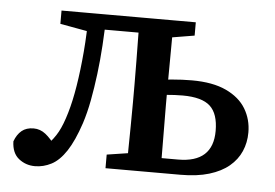

<svg xmlns="http://www.w3.org/2000/svg" viewBox="-42 -537 864 604"><g transform="rotate(5 390.0 -234.5)"><path d="M88 13Q59 13 37 -4.5Q15 -22 14 -59Q22 -81 36.5 -93Q51 -105 74 -105Q95 -105 112 -91.5Q129 -78 146 -54L143 -44H120L118 -55Q141 -78 154 -102Q167 -126 178 -164Q189 -201 197 -250.5Q205 -300 210 -359Q215 -418 215 -482H271Q270 -432 267 -384.5Q264 -337 258.5 -293Q253 -249 245.5 -209Q238 -169 227 -135Q208 -78 186.5 -45.5Q165 -13 140 0Q115 13 88 13ZM223 -423 129 -440V-482H236V-423ZM238 -434V-482H423V-434ZM310 0V-43L414 -59H429V0ZM376 0Q376 -26 376.5 -63Q377 -100 377.5 -140Q378 -180 378 -213V-270Q378 -303 377.5 -343Q377 -383 376.5 -420.5Q376 -458 376 -482H484Q483 -458 483 -420Q483 -382 482.5 -341.5Q482 -301 482 -268V-213Q482 -180 482.5 -140Q483 -100 483 -63Q483 -26 484 0ZM431 -423V-482H553V-440L451 -423ZM437 0V-47H535Q590 -47 617.5 -72Q645 -97 645 -147Q645 -201 619 -225Q593 -249 532 -249Q507 -249 480.5 -246.5Q454 -244 433 -240V-288Q459 -293 492.5 -296Q526 -299 557 -299Q623 -299 665.5 -279Q708 -259 728 -225.5Q748 -192 748 -151Q748 -119 736 -91.5Q724 -64 699.5 -43.5Q675 -23 637 -11.5Q599 0 547 0Z"/></g></svg>

Font: Source Serif 4 18pt Medium
Style: Regular
Weight: 500
Designer: Frank Grießhammer
Foundry: Adobe Systems Incorporated
Version: Version 4.004;hotconv 1.0.116;makeotfexe 2.5.65601